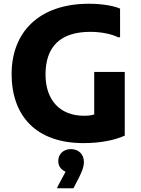

<svg xmlns="http://www.w3.org/2000/svg" viewBox="-20 -752 755 1025"><path d="M483 -368V-141C468 -136 450 -134 428 -134C302 -134 223 -216 223 -354C223 -503 302 -582 462 -582C523 -582 580 -569 610 -553H621V-706C590 -720 528 -732 455 -732C186 -732 42 -578 42 -357C42 -136 170 12 426 12C516 12 594 -4 646 -28V-368ZM358 44C319 44 291 70 291 108C291 141 313 157 330 165L286 247V253H372L402 195C411 176 428 144 428 113C428 69 397 44 358 44Z"/></svg>

Font: Kufam Arabic Latin Roman Bold
Style: Regular
Weight: 700
Designer: Wael Morcos & Artur Schmal
Version: Version 1.200;PS 001.200;hotconv 1.0.88;makeotf.lib2.5.64775